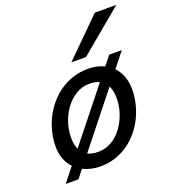

<svg xmlns="http://www.w3.org/2000/svg" viewBox="-144 -875 918 1020"><g transform="rotate(-20 315.0 -365.0)"><path d="M352.1 -420.9Q309.1 -420.9 274.2 -399.2Q239.3 -377.4 214.4 -343.3Q189.5 -309.1 176 -267.3Q162.6 -225.6 162.6 -185.5Q162.6 -144 175.3 -118.2L407.7 -409.7Q384.3 -420.9 352.1 -420.9ZM462.4 -298.3Q462.4 -341.3 447.8 -370.1L214.4 -76.7Q237.3 -64.5 272.9 -64.5Q301.8 -64.5 326.9 -74.2Q352.1 -84 373.3 -101.1Q394.5 -118.2 410.9 -141.1Q427.2 -164.1 438.7 -189.9Q450.2 -215.8 456.3 -243.7Q462.4 -271.5 462.4 -298.3ZM575.2 -529.8 508.3 -445.8Q530.8 -422.4 543.2 -389.9Q555.7 -357.4 555.7 -316.4Q555.7 -275.4 546.1 -235.4Q536.6 -195.3 518.6 -158.7Q500.5 -122.1 474.4 -90.8Q448.2 -59.6 415.3 -36.6Q382.3 -13.7 342.8 -0.7Q303.2 12.2 258.8 12.2Q231 12.2 206.5 6.6Q182.1 1 160.6 -9.8L124 36.6H51.8L115.2 -43Q93.3 -66.4 81.3 -97.7Q69.3 -128.9 69.3 -168Q69.3 -208.5 79.1 -248.8Q88.9 -289.1 107.2 -325.7Q125.5 -362.3 152.1 -393.8Q178.7 -425.3 212.2 -448.5Q245.6 -471.7 285.6 -484.9Q325.7 -498 371.6 -498Q422.4 -498 462.9 -478.5L503.9 -529.8ZM629.9 -765.6 383.8 -560.1H300.8L508.3 -765.6Z"/></g></svg>

Font: Andika New Basic
Style: Italic
Weight: 400
Italic angle: -14°
Designer: Victor Gaultney, Annie Olsen, Julie Remington, Don Collingsworth, Eric Hays
Foundry: SIL International
Version: Version 5.500